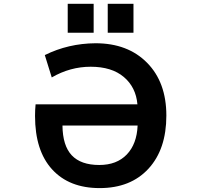

<svg xmlns="http://www.w3.org/2000/svg" viewBox="-20 -966 1040 998"><path d="M695.3 -313.5H304.7Q305.7 -209 353 -158.7Q400.4 -108.4 496.1 -108.4Q586.9 -108.4 639.2 -163.1Q691.4 -217.8 695.3 -313.5ZM451.2 -619.1Q344.7 -619.1 249 -563.5L212.9 -679.7Q335 -740.2 476.6 -741.2Q644.5 -741.2 744.6 -639.6Q844.7 -538.1 844.7 -365.2Q844.7 -190.4 752 -89.4Q659.2 11.7 498 11.7Q339.8 11.7 251 -85.4Q162.1 -182.6 162.1 -363.3Q162.1 -394.5 165 -423.8H694.3Q686.5 -512.7 623.5 -565.9Q560.5 -619.1 451.2 -619.1ZM332 -795.9V-946.3H466.8V-795.9ZM540 -795.9V-946.3H673.8V-795.9Z"/></svg>

Font: Gen Shin Gothic Monospace Bold
Style: Bold
Weight: 700
Designer: [Source Han Sans]
Ryoko NISHIZUKA  (kana & ideographs); Paul D. Hunt (Latin, Greek & Cyrillic); Wenlong ZHANG  (bopomofo
Version: Version 1.002.20150607